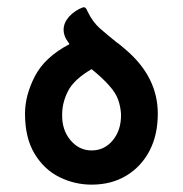

<svg xmlns="http://www.w3.org/2000/svg" viewBox="-20 -492 497 522"><path d="M323 -356Q409 -282 409 -183Q409 -125 386.5 -82Q364 -39 323.5 -14.5Q283 10 229 10Q183 10 141.5 -10.5Q100 -31 74 -74Q48 -117 48 -183Q48 -233 75 -285Q102 -337 169 -372Q164 -379 160 -385.5Q156 -392 154 -401Q150 -421 161.5 -438.5Q173 -456 196 -468Q198 -469 201 -470Q204 -471 205 -472Q211 -473 213.5 -469.5Q216 -466 218 -461Q232 -432 252 -414.5Q272 -397 297 -377Q303 -373 309.5 -367.5Q316 -362 323 -356ZM229 -83Q264 -83 287 -111Q310 -139 309 -182Q308 -201 301.5 -220Q295 -239 278 -258Q260 -279 229 -304Q181 -276 165 -244.5Q149 -213 149 -181Q148 -139 171.5 -111Q195 -83 229 -83Z"/></svg>

Font: Zain
Style: Bold
Weight: 700
Designer: Zain,Boutros
Foundry: Mobile Telecommunications Company (Zain), 2024
Version: Version 1.50; ttfautohint (v1.8.4)